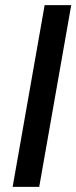

<svg xmlns="http://www.w3.org/2000/svg" viewBox="-20 -724 296 744"><path d="M256 -704H153L29 0H132Z"/></svg>

Font: Geom
Style: Italic
Weight: 400
Italic angle: -10°
Version: Version 1.102